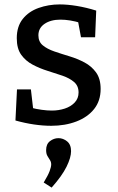

<svg xmlns="http://www.w3.org/2000/svg" viewBox="-20 -560 535 870"><path d="M154 -400Q154 -371 174 -354.5Q194 -338 226 -327Q258 -316 294.5 -305Q331 -294 363 -277Q395 -260 415.5 -231.5Q436 -203 436 -157Q436 -103 406.5 -66Q377 -29 326 -9.5Q275 10 212 10Q175 10 134 4Q93 -2 50 -14L57 -155H120L131 -60L121 -72Q143 -66 168.5 -62.5Q194 -59 215 -59Q246 -59 273.5 -68Q301 -77 318.5 -95.5Q336 -114 336 -141Q336 -171 315.5 -188.5Q295 -206 263 -217Q231 -228 195.5 -239Q160 -250 128 -267Q96 -284 76 -312Q56 -340 56 -387Q56 -440 83 -474Q110 -508 155 -524Q200 -540 251 -540Q286 -540 328.5 -533Q371 -526 416 -512L411 -391H347L332 -472L346 -456Q296 -471 254 -471Q210 -471 182 -452Q154 -433 154 -400ZM214 290 178 267Q198 234 205 215Q212 196 212 185Q212 174 206.5 165.5Q201 157 195 147Q189 137 189 120Q189 93 206.5 79.5Q224 66 245 66Q266 66 284 80.5Q302 95 302 125Q302 154 281.5 195.5Q261 237 214 290Z"/></svg>

Font: Bitter Thin Medium
Style: Regular
Weight: 500
Version: Version 3.021